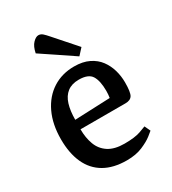

<svg xmlns="http://www.w3.org/2000/svg" viewBox="-179 -815 821 919"><g transform="rotate(-30 231.5 -355.5)"><path d="M249 10Q175 10 125 -19Q75 -48 50 -103Q25 -158 25 -235Q25 -318 54 -379Q83 -440 134.5 -473Q186 -506 253 -506Q301 -506 334.5 -489.5Q368 -473 388 -446Q408 -419 417.5 -386Q427 -353 427 -318Q427 -264 416.5 -247Q406 -230 379 -230H130Q130 -183 144 -145.5Q158 -108 191 -86.5Q224 -65 279 -65Q336 -65 367 -76Q398 -87 402 -89L417 -57Q414 -54 393 -37.5Q372 -21 335.5 -5.5Q299 10 249 10ZM131 -282 326 -290Q329 -308 329 -328Q329 -383 311.5 -411.5Q294 -440 241 -440Q202 -440 177.5 -421Q153 -402 142 -366.5Q131 -331 131 -282ZM300 -535 126 -652Q133 -687 149.5 -704Q166 -721 180 -721Q193 -721 203.5 -711.5Q214 -702 226 -688L331 -569Z"/></g></svg>

Font: Faustina Medium
Style: Regular
Weight: 500
Designer: Alfonso Garcia
Foundry: http://www.omnibus-type.com
Version: Version 1.200